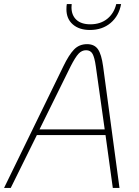

<svg xmlns="http://www.w3.org/2000/svg" viewBox="-26 -928 686 948"><path d="M495 -261H156L27 0H-6L287 -601Q314 -657 339.5 -683.5Q365 -710 404 -710Q440 -710 457.5 -685Q475 -660 483 -601L564 0H531ZM491 -289 447 -601Q441 -644 431 -662Q421 -680 399 -680Q378 -680 362 -663Q346 -646 323 -601L169 -289ZM302 -882Q302 -899 304 -908H328Q327 -903 327 -892Q327 -853 351 -830.5Q375 -808 420 -808Q470 -808 503.5 -835Q537 -862 548 -908H572Q561 -849 520 -814.5Q479 -780 418 -780Q365 -780 333.5 -807.5Q302 -835 302 -882Z"/></svg>

Font: KoHo ExtraLight
Style: Italic
Weight: 275
Italic angle: -10°
Version: Version 1.000; ttfautohint (v1.6)